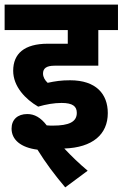

<svg xmlns="http://www.w3.org/2000/svg" viewBox="-20 -642 530 830"><path d="M246 -197C295 -197 312 -182 312 -154C312 -115 278 -99 209 -99C201 -99 192 -99 182 -100C156 -134 129 -149 98 -149C56 -149 30 -125 30 -86C30 -38 70 -4 142 5C176 60 216 114 262 168L359 96C322 65 289 33 258 0C380 -4 446 -61 446 -153C446 -236 395 -295 283 -295C245 -295 218 -291 186 -284C174 -295 166 -309 166 -324C166 -346 180 -358 216 -358H405V-512H490V-622H0V-512H273V-453H187C85 -453 37 -410 37 -336C37 -268 90 -213 145 -181C179 -191 214 -197 246 -197Z"/></svg>

Font: Noto Sans Devanagari SemiCondensed
Style: Bold
Weight: 700
Width: 4
Designer: Jelle Bosma - Monotype Design Team
Foundry: Monotype Imaging Inc.
Version: Version 2.004